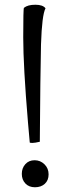

<svg xmlns="http://www.w3.org/2000/svg" viewBox="-20 -790 288 810"><path d="M81 -757Q97 -770 129 -770Q161 -770 172 -755Q157 -727 153 -603Q150 -473 148 -192Q127 -187 116.5 -187Q106 -187 105.5 -189Q105 -191 98 -274Q78 -511 78 -632.5Q78 -754 81 -757ZM185 -54.5Q185 -29 169 -14.5Q153 0 127.5 0Q102 0 87 -16Q72 -32 72 -56.5Q72 -81 87 -97.5Q102 -114 126 -114Q150 -114 167.5 -97Q185 -80 185 -54.5Z"/></svg>

Font: Esteban
Style: Regular
Weight: 400
Designer: Angelica Diaz Rivera
Foundry: Angelica Diaz Rivera
Version: Version 1.002